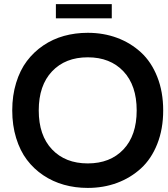

<svg xmlns="http://www.w3.org/2000/svg" viewBox="-20 -901 822 941"><path d="M410.2 -740.2Q487.3 -740.2 553.7 -715.6Q620.1 -690.9 670.9 -644.3Q721.7 -597.7 750.7 -524.4Q779.8 -451.2 779.8 -359.9Q779.8 -268.6 750.7 -195.3Q721.7 -122.1 670.9 -75.7Q620.1 -29.3 553.7 -4.6Q487.3 20 410.2 20Q348.6 20 293.7 4.6Q238.8 -10.7 192.1 -42Q145.5 -73.2 111.8 -117.9Q78.1 -162.6 59.1 -224.6Q40 -286.6 40 -359.9Q40 -433.1 59.1 -495.1Q78.1 -557.1 111.8 -601.8Q145.5 -646.5 191.9 -678Q238.3 -709.5 293.5 -724.9Q348.6 -740.2 410.2 -740.2ZM235.1 -551.3Q169.9 -482.4 169.9 -359.9Q169.9 -237.3 235.1 -168.7Q300.3 -100.1 410.2 -100.1Q520 -100.1 585 -168.7Q649.9 -237.3 649.9 -359.9Q649.9 -482.4 585 -551.3Q520 -620.1 410.2 -620.1Q300.3 -620.1 235.1 -551.3ZM527.8 -880.9V-811H253.9V-880.9Z"/></svg>

Font: Miedinger*
Style: Bold
Weight: 700
Version: Version 001.000